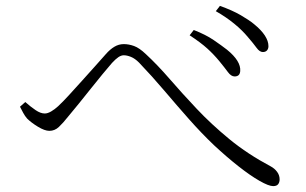

<svg xmlns="http://www.w3.org/2000/svg" viewBox="-20 -711 1040 653"><path d="M874 -534Q863 -534 852.5 -548.5Q842 -563 823 -585Q804 -608 776.5 -630.5Q749 -653 714 -673L728 -691Q770 -676 798.5 -659.5Q827 -643 844 -629Q893 -589 893 -554Q893 -545 888 -539.5Q883 -534 874 -534ZM778 -451Q766 -451 755 -466Q744 -481 726 -503Q707 -526 685 -546Q663 -566 625 -591L639 -609Q680 -593 707 -574.5Q734 -556 752 -542Q800 -503 797 -469Q796 -459 791 -455Q786 -451 778 -451ZM909 -78Q894 -78 862.5 -96Q831 -114 791 -145.5Q751 -177 708 -217Q665 -258 623 -305.5Q581 -353 539 -402.5Q497 -452 453 -498Q439 -512 425.5 -517.5Q412 -523 401 -523Q392 -523 382.5 -516.5Q373 -510 361 -497Q348 -482 328.5 -458.5Q309 -435 288.5 -409Q268 -383 248 -358.5Q228 -334 213 -316Q194 -292 180 -279Q166 -266 148 -266Q132 -266 109 -280Q86 -294 72 -308Q65 -316 59 -327Q53 -338 48 -348L66 -364Q84 -348 101 -336.5Q118 -325 132 -325Q142 -325 154 -332Q166 -339 178 -350Q195 -366 216 -389Q237 -412 260 -437.5Q283 -463 304 -486.5Q325 -510 340 -527Q354 -543 369 -552Q384 -561 401 -561Q418 -561 436 -554.5Q454 -548 476 -527Q515 -491 557 -442.5Q599 -394 649 -341Q699 -288 760.5 -237.5Q822 -187 901 -145Q914 -138 922.5 -126.5Q931 -115 931 -101Q931 -91 926 -84.5Q921 -78 909 -78Z"/></svg>

Font: Noto Serif KR ExtraLight
Style: Regular
Weight: 200
Designer: Ryoko NISHIZUKA 西塚涼子 (kana & ideographs); Frank Grießhammer (Latin, Greek & Cyrillic); Wenlong ZHANG 张文龙 (bopomofo); San
Foundry: Adobe
Version: Version 2.002-H1;hotconv 1.1.0;makeotfexe 2.6.0